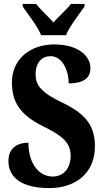

<svg xmlns="http://www.w3.org/2000/svg" viewBox="-20 -951 530 981"><path d="M190 -771H317C335 -816 386 -880 412 -918V-931H343C323 -905 278 -865 253 -836C228 -865 184 -905 164 -931H96V-918C121 -880 173 -816 190 -771ZM232 10C373 10 465 -73 465 -202C465 -302 425 -365 304 -424C186 -479 162 -518 162 -571C162 -632 194 -664 238 -664C298 -664 331 -592 331 -525C412 -525 442 -556 442 -603C442 -662 384 -724 256 -724C135 -724 41 -649 41 -531C41 -433 78 -367 198 -307C288 -262 341 -228 341 -156C341 -96 309 -49 249 -49C188 -49 126 -103 125 -222C73 -222 23 -198 23 -128C23 -65 64 10 232 10Z"/></svg>

Font: Noto Serif Tamil ExtraCondensed ExtraBold
Style: Regular
Weight: 800
Width: 2
Designer: Indian Type Foundry, Tom Grace, and the Monotype Design Team
Foundry: Monotype Imaging Inc.
Version: Version 2.004